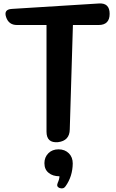

<svg xmlns="http://www.w3.org/2000/svg" viewBox="-20 -806 664 1098"><path d="M246 -663H77Q30 -663 15 -708Q0 -752 47 -755L544 -786Q607 -791 607 -727Q607 -663 544 -663H397L379 -66Q378 -1 312 7Q246 13 246 -53ZM320 269Q301 261 310 240Q320 218 320 202Q282 202 259 183Q234 164 234 127Q234 93 257 70Q279 48 315 48Q351 48 374 71Q396 93 396 129Q395 203 355 259Q343 277 320 269Z"/></svg>

Font: MaokenZhuyuanTi
Style: Regular
Weight: 400
Designer: Fontworks Inc & LongZhuTi team: ZERO子、时光羊、荆南、频凡、刘鹏、Little White Dog、帆影Magmeta、奈白不弍、白日月球、ChaoTawei、雨三（排名不分先后）
Version: Version 1.000; 20230222